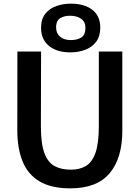

<svg xmlns="http://www.w3.org/2000/svg" viewBox="-20 -1026 766 1054"><path d="M366.5 8Q261 8 196.8 -30.5Q132.5 -69 103.8 -140.5Q75 -212 75 -311L75.5 -743H205.5L204.5 -333.5Q204.5 -238 223.5 -186.2Q242.5 -134.5 279.2 -114.5Q316 -94.5 369 -94.5Q417.5 -94.5 451.8 -115Q486 -135.5 504.2 -187.2Q522.5 -239 522.5 -333.5V-743H651.5V-309Q651.5 -157 581.5 -74.5Q511.5 8 366.5 8ZM366 -738.5Q291.5 -738.5 248 -774.8Q204.5 -811 205.5 -875.5Q206 -923.5 230 -952.2Q254 -981 291.2 -993.5Q328.5 -1006 368 -1006Q442.5 -1006 486.5 -972.5Q530.5 -939 530.5 -873.5Q530 -825.5 507 -795.8Q484 -766 446.8 -752.2Q409.5 -738.5 366 -738.5ZM366 -806Q403 -805.5 426 -820Q449 -834.5 449 -873.5Q449 -906.5 425.2 -923Q401.5 -939.5 366 -939.5Q337 -940.5 312.5 -927.5Q288 -914.5 288 -875Q288 -843.5 309.2 -825Q330.5 -806.5 366 -806Z"/></svg>

Font: Merriweather Sans Medium
Style: Regular
Weight: 500
Designer: Eben Sorkin
Foundry: Eben Sorkin
Version: Version 2.001